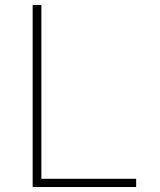

<svg xmlns="http://www.w3.org/2000/svg" viewBox="-20 -750 640 770"><path d="M111 0V-730H146V-33H526V0Z"/></svg>

Font: M PLUS Code Latin Expanded ExtraLight
Style: Regular
Weight: 250
Width: 7
Designer: Coji Morishita
Foundry: UNDERFOREST DESIGN
Version: Version 1.002; ttfautohint (v1.8.3)